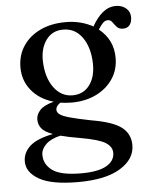

<svg xmlns="http://www.w3.org/2000/svg" viewBox="-55 -578 684 876"><g transform="rotate(-5 287.0 -140.0)"><path d="M351 -23Q449.5 -6.5 489 24Q528.5 54.5 528.5 106Q528.5 170 461.2 211.2Q394 252.5 268 252.5Q146 252.5 89.5 220Q33 187.5 33 138Q33 98 64.8 68.5Q96.5 39 171.5 24Q133.5 10 120 -7.5Q106.5 -25 106.5 -48.5Q106.5 -70 124 -90Q141.5 -110 188 -122.5Q124 -141 87.2 -186Q50.5 -231 50.5 -291Q50.5 -346.5 78.5 -389Q106.5 -431.5 156.8 -455.5Q207 -479.5 274 -479.5Q310.5 -479.5 342 -471.2Q373.5 -463 399 -448.5V-449Q421.5 -489 448.5 -511Q475.5 -533 508 -533Q536 -533 554.8 -517.2Q573.5 -501.5 573.5 -475.5Q573.5 -453.5 563 -440.2Q552.5 -427 533 -427Q514 -427 504 -438.2Q494 -449.5 486.5 -460.5Q479 -471.5 466.5 -471.5Q453.5 -471.5 443.5 -461.2Q433.5 -451 422 -432.5Q487 -380.5 487 -297.5Q487 -243 458.8 -201Q430.5 -159 381.5 -135.2Q332.5 -111.5 270 -111.5Q243 -111.5 218 -115.5Q197 -101.5 197 -85Q197 -73 209.2 -63.5Q221.5 -54 254.8 -44.8Q288 -35.5 351 -23ZM258.5 -446.5Q210 -446.5 181.8 -408.5Q153.5 -370.5 155 -311Q157.5 -235 191.5 -189.2Q225.5 -143.5 278 -144Q327 -144.5 355 -182.2Q383 -220 381.5 -281.5Q379.5 -355.5 346.5 -401.2Q313.5 -447 258.5 -446.5ZM115.5 115Q115.5 159 154 186.5Q192.5 214 285.5 214Q362 214 400.2 192.5Q438.5 171 438.5 133.5Q438.5 105 408.2 86.2Q378 67.5 294 53Q240.5 44 205 34.5Q161 44.5 138.2 66.5Q115.5 88.5 115.5 115Z"/></g></svg>

Font: Fraunces 9pt S000
Style: Regular
Weight: 400
Version: Version 1.000; ttfautohint (v1.8.3)